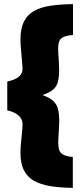

<svg xmlns="http://www.w3.org/2000/svg" viewBox="-20 -781 401 935"><path d="M334.6 134Q273 133.1 225.1 125.4Q177.3 117.6 144.9 99.1Q112.6 80.5 96 47.4Q79.5 14.2 79.5 -38Q79.5 -55 81.6 -77Q83.6 -99.1 85.7 -121Q87.7 -138.3 88.8 -153.2Q89.8 -168.1 89.8 -176.1Q89.8 -200.1 71.5 -217.5Q53.1 -234.9 15.4 -243.9V-383.8Q53.5 -392.3 71.7 -407.5Q89.8 -422.8 89.8 -444.6Q89.8 -454.6 88.3 -471.1Q86.7 -487.5 85.2 -506.3Q83.6 -528 81.6 -549.5Q79.5 -571 79.5 -586Q79.5 -641.2 96.3 -675.3Q113.1 -709.4 145.9 -727.7Q178.7 -746.1 226.3 -753.1Q273.9 -760.1 335.5 -761V-610.5Q305.5 -608.5 289.8 -601.2Q274.1 -593.9 268.6 -580.3Q263.2 -566.7 263.2 -543.9Q263.2 -530.9 264.1 -517.3Q265.1 -503.8 266.1 -489.7Q266.5 -477.2 267.2 -465Q268 -452.9 268 -441.9Q268 -404.7 261.8 -381.9Q255.7 -359.1 238.4 -344.5Q221 -329.9 186.9 -317.9Q221 -305.9 238.4 -290.1Q255.7 -274.3 262.1 -251.2Q268.4 -228 268.4 -193.6Q268.4 -183 267.7 -170.2Q267 -157.3 266.5 -143Q265.5 -128.7 264.6 -114.4Q263.6 -100.1 263.6 -87.1Q263.6 -64.3 268.6 -49.7Q273.6 -35.1 289.1 -27.3Q304.6 -19.5 334.6 -16.5Z"/></svg>

Font: TitilliumWeb ExtraLight
Style: Regular
Weight: 400
Designer: Mohamed Gaber, Accademia di Belle Arti di Urbino and others
Foundry: Kief Type Foundry, Accademia di Belle Arti di Urbino and others
Version: Version 3.000; ttfautohint (v1.8.2)